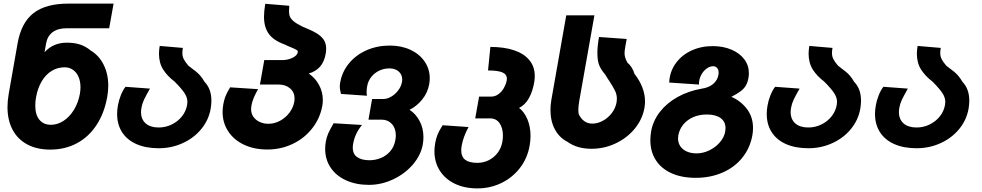

<svg xmlns="http://www.w3.org/2000/svg" viewBox="-20 -810 5440 1064"><path d="M21.5 -217Q21.5 -250.5 28.5 -291L77.5 -570Q98 -685 166 -737.5Q234 -790 358.5 -790H609.5L585 -653.5H350Q301 -653.5 271.8 -631.8Q242.5 -610 235.5 -569.5L227 -520.5Q274.5 -573.5 350.5 -573.5Q393.5 -573.5 425 -562.8Q456.5 -552 482 -530.5Q528.5 -503 554.2 -451.5Q580 -400 580 -335Q580 -306.5 574.5 -274.5Q558.5 -183.5 515.2 -117.5Q472 -51.5 406.2 -16.2Q340.5 19 258.5 19Q184 19 130.8 -9.8Q77.5 -38.5 49.5 -91.5Q21.5 -144.5 21.5 -217ZM423 -291.5Q426 -310.5 426 -327Q426 -359.5 415 -384.5Q404 -409.5 384.2 -423.2Q364.5 -437 338.5 -437Q298.5 -437 265.8 -416.8Q233 -396.5 210.8 -358.8Q188.5 -321 179.5 -269.5Q175.5 -248 175.5 -224.5Q175.5 -174.5 198.2 -146.5Q221 -118.5 262.5 -118.5Q298.5 -118.5 332 -140.2Q365.5 -162 389.8 -201.5Q414 -241 423 -291.5Z M629 -178.5Q629 -201.5 633.5 -226Q638 -252.5 649.2 -281.2Q660.5 -310 675.5 -329L811 -319Q787.5 -277.5 777.8 -256.8Q768 -236 764 -213.5Q761.5 -199.5 761.5 -189Q761.5 -149 787.2 -126.2Q813 -103.5 859.5 -103.5Q897.5 -103.5 931.5 -120Q965.5 -136.5 988.2 -165Q1011 -193.5 1017 -229Q1018.5 -238 1018.5 -245.5Q1018.5 -269 1003.2 -293Q988 -317 948 -357.5Q907 -388.5 884 -425Q861 -461.5 861 -513Q861 -531.5 865 -555.5L993.5 -544.5Q990.5 -529 990.5 -516.5Q990.5 -498 998 -482.8Q1005.5 -467.5 1024 -446Q1055.5 -422.5 1068 -412Q1080.5 -401.5 1091 -389.2Q1101.5 -377 1113.5 -356.5Q1151.5 -317.5 1151.5 -252Q1151.5 -232.5 1147.5 -207.5Q1136.5 -145 1095.5 -95Q1054.5 -45 992.5 -16.8Q930.5 11.5 859.5 11.5Q788 11.5 736 -11.5Q684 -34.5 656.5 -77.5Q629 -120.5 629 -178.5Z M1213.5 -190Q1213.5 -209.5 1217.5 -232.5Q1221.5 -254 1228.2 -273Q1235 -292 1255 -326L1410 -316Q1394 -287 1385.2 -265.5Q1376.5 -244 1373 -223Q1371.5 -214 1371.5 -205.5Q1371.5 -180.5 1384.8 -162Q1398 -143.5 1420 -133.8Q1442 -124 1467 -124Q1501.5 -124 1532.5 -141Q1563.5 -158 1584.5 -186.2Q1605.5 -214.5 1611 -247Q1612.5 -255.5 1612.5 -263.5Q1612.5 -298.5 1587.8 -320Q1563 -341.5 1524.5 -341.5H1420.5L1444.5 -477H1545Q1574 -477 1600.5 -489.5Q1627 -502 1630.5 -521Q1631.5 -528 1624 -533Q1616.5 -538 1596 -546.5Q1569 -557.5 1557.5 -563.5Q1495.5 -586 1469.2 -623Q1443 -660 1443 -717Q1443 -748 1450 -789L1583 -778L1582.5 -766Q1581.5 -753 1581.5 -747.5Q1581.5 -730 1587 -717.2Q1592.5 -704.5 1608.5 -691.2Q1624.5 -678 1656 -662.5Q1704 -643.5 1731.8 -627.2Q1759.5 -611 1773.5 -590.5Q1787.5 -570 1787.5 -540.5Q1787.5 -525 1785 -512.5Q1777 -467.5 1754 -441Q1731 -414.5 1691 -402.5Q1727.5 -377.5 1748.2 -338.8Q1769 -300 1769 -255.5Q1769 -239.5 1766 -223Q1753.5 -154 1710.2 -98.8Q1667 -43.5 1602 -12.5Q1537 18.5 1462 18.5Q1388.5 18.5 1332.2 -8Q1276 -34.5 1244.8 -82Q1213.5 -129.5 1213.5 -190Z M1782 15.5Q1782 -5.5 1785.5 -25Q1790 -50 1798.8 -70.2Q1807.5 -90.5 1829 -127L1986 -117.5Q1946.5 -69.5 1937 -13Q1935 -3 1935 8Q1935 44.5 1960 61.2Q1985 78 2027.5 78Q2060.5 78 2091 65.5Q2121.5 53 2143 27.8Q2164.5 2.5 2171 -34Q2173.5 -49 2173.5 -59.5Q2173.5 -99 2151.5 -123Q2129.5 -147 2095 -147H2022L2042 -261.5H2105Q2126 -261.5 2148.2 -274.5Q2170.5 -287.5 2187 -309.5Q2203.5 -331.5 2208 -357Q2209 -365 2209 -369Q2209 -396 2189.8 -413.5Q2170.5 -431 2138 -431Q2108.5 -431 2082.2 -418.8Q2056 -406.5 2038 -384.2Q2020 -362 2015 -333.5Q2014 -330 2012.8 -320.2Q2011.5 -310.5 2011.5 -300Q2011.5 -288 2013.5 -279.5L1869.5 -289.5L1867.5 -299.5Q1865.5 -307.5 1864.2 -314.8Q1863 -322 1863 -329Q1863 -341.5 1865.5 -354Q1876 -413 1914.5 -459.5Q1953 -506 2012 -531.8Q2071 -557.5 2140 -557.5Q2204 -557.5 2254.5 -534Q2305 -510.5 2333.2 -469Q2361.5 -427.5 2361.5 -376Q2361.5 -360 2358.5 -343.5Q2350 -295.5 2319.2 -258Q2288.5 -220.5 2249.5 -201.5Q2283.5 -180 2305 -140Q2326.5 -100 2326.5 -50Q2326.5 -29.5 2323 -10Q2312.5 50 2268 101.8Q2223.5 153.5 2158.5 184Q2093.5 214.5 2024.5 214.5Q1952.5 214.5 1897.5 189.2Q1842.5 164 1812.2 118.8Q1782 73.5 1782 15.5Z M2387.5 28.5Q2387.5 9 2391.5 -16Q2396.5 -44 2405.2 -65.2Q2414 -86.5 2433 -116L2576.5 -106Q2547.5 -52.5 2538.5 -3Q2536 13 2536 23Q2536 59 2558.5 75.8Q2581 92.5 2625.5 92.5Q2659 92.5 2688.5 77.8Q2718 63 2738 36.5Q2758 10 2764 -25Q2767 -42.5 2767 -58.5Q2767 -100.5 2748.5 -127.2Q2730 -154 2696 -154H2613.5L2635 -274.5H2700.5Q2724.5 -274.5 2743.2 -288.8Q2762 -303 2773.2 -323.8Q2784.5 -344.5 2788 -364Q2788.5 -369 2789 -374Q2789 -398 2764 -408.8Q2739 -419.5 2684.5 -419.5L2697.5 -550Q2772.5 -550 2827.8 -531.8Q2883 -513.5 2913.2 -477.2Q2943.5 -441 2943.5 -388.5Q2943.5 -372 2940.5 -354Q2931.5 -302 2910.5 -265Q2889.5 -228 2856.5 -212Q2885.5 -190 2902.8 -148.8Q2920 -107.5 2920 -56.5Q2920 -29.5 2915 -3Q2903 66.5 2861.8 120.2Q2820.5 174 2758.8 204Q2697 234 2625 234Q2554 234 2500.2 208Q2446.5 182 2417 135.2Q2387.5 88.5 2387.5 28.5Z M3125 -24Q3079.5 -47 3055 -93Q3030.5 -139 3030.5 -200Q3030.5 -229 3035.5 -257L3118 -725H3274L3190 -250.5Q3185 -221.5 3185 -203.5Q3185 -190.5 3187 -178Q3198.5 -153 3217.5 -139Q3236.5 -125 3262.5 -125Q3292 -125 3321 -140.8Q3350 -156.5 3370.5 -183.5Q3391 -210.5 3397 -243.5Q3398.5 -253.5 3398.5 -262Q3398.5 -285.5 3389 -305.5Q3379.5 -325.5 3358 -359Q3349 -371.5 3333.5 -397.5Q3312.5 -421 3301.5 -446.5Q3290.5 -472 3290.5 -516Q3290.5 -555 3299.5 -605L3453 -594L3447 -562Q3441 -529.5 3441 -516Q3441 -503 3444.8 -490.5Q3448.5 -478 3457.5 -462Q3469.5 -453 3480 -436.5Q3490.5 -420 3496 -401Q3554.5 -325.5 3554.5 -247.5Q3554.5 -231 3551.5 -213Q3540.5 -149.5 3498 -97.5Q3455.5 -45.5 3392 -15.5Q3328.5 14.5 3258 14.5Q3177.5 14.5 3125 -24Z M3584 -33Q3584 -57 3588.5 -83Q3599 -141 3636.8 -189.8Q3674.5 -238.5 3734.2 -272Q3794 -305.5 3868 -318.5Q3907 -324 3931.5 -344.2Q3956 -364.5 3961.5 -396Q3962.5 -404 3962.5 -407.5Q3962.5 -423.5 3954 -433.2Q3945.5 -443 3932 -443Q3912.5 -443 3893.8 -428.5Q3875 -414 3863.8 -390.5Q3852.5 -367 3853.5 -341.5L3688.5 -352.5Q3691 -411.5 3723.5 -457.5Q3756 -503.5 3810 -529Q3864 -554.5 3929.5 -554.5Q3987 -554.5 4032.8 -535.2Q4078.5 -516 4104.2 -482Q4130 -448 4130 -405Q4130 -391.5 4128 -380Q4123.5 -354 4113.8 -336.8Q4104 -319.5 4085.2 -305Q4066.5 -290.5 4033 -273.5Q4085 -251 4119 -206.5Q4153 -162 4153 -100.5Q4153 -80.5 4149.5 -61Q4137 10 4093.8 63.8Q4050.5 117.5 3983.5 146.5Q3916.5 175.5 3835 175.5Q3758 175.5 3701.2 150Q3644.5 124.5 3614.2 77.2Q3584 30 3584 -33ZM3999 -81.5Q4000.5 -91.5 4000.5 -100Q4000.5 -136 3973.2 -155.8Q3946 -175.5 3897 -175.5Q3855 -175.5 3821.5 -160.8Q3788 -146 3766.5 -119.8Q3745 -93.5 3739 -59.5Q3737.5 -51.5 3737.5 -43Q3737.5 -18.5 3750 0.2Q3762.5 19 3785.8 29.5Q3809 40 3840 40Q3876.5 40 3911.2 23Q3946 6 3969.8 -22Q3993.5 -50 3999 -81.5Z M4229 -178.5Q4229 -201.5 4233.5 -226Q4238 -252.5 4249.2 -281.2Q4260.5 -310 4275.5 -329L4411 -319Q4387.5 -277.5 4377.8 -256.8Q4368 -236 4364 -213.5Q4361.5 -199.5 4361.5 -189Q4361.5 -149 4387.2 -126.2Q4413 -103.5 4459.5 -103.5Q4497.5 -103.5 4531.5 -120Q4565.5 -136.5 4588.2 -165Q4611 -193.5 4617 -229Q4618.5 -238 4618.5 -245.5Q4618.5 -269 4603.2 -293Q4588 -317 4548 -357.5Q4507 -388.5 4484 -425Q4461 -461.5 4461 -513Q4461 -531.5 4465 -555.5L4593.5 -544.5Q4590.5 -529 4590.5 -516.5Q4590.5 -498 4598 -482.8Q4605.5 -467.5 4624 -446Q4655.5 -422.5 4668 -412Q4680.5 -401.5 4691 -389.2Q4701.5 -377 4713.5 -356.5Q4751.5 -317.5 4751.5 -252Q4751.5 -232.5 4747.5 -207.5Q4736.5 -145 4695.5 -95Q4654.5 -45 4592.5 -16.8Q4530.5 11.5 4459.5 11.5Q4388 11.5 4336 -11.5Q4284 -34.5 4256.5 -77.5Q4229 -120.5 4229 -178.5Z M4829 -178.5Q4829 -201.5 4833.5 -226Q4838 -252.5 4849.2 -281.2Q4860.5 -310 4875.5 -329L5011 -319Q4987.5 -277.5 4977.8 -256.8Q4968 -236 4964 -213.5Q4961.5 -199.5 4961.5 -189Q4961.5 -149 4987.2 -126.2Q5013 -103.5 5059.5 -103.5Q5097.5 -103.5 5131.5 -120Q5165.5 -136.5 5188.2 -165Q5211 -193.5 5217 -229Q5218.5 -238 5218.5 -245.5Q5218.5 -269 5203.2 -293Q5188 -317 5148 -357.5Q5107 -388.5 5084 -425Q5061 -461.5 5061 -513Q5061 -531.5 5065 -555.5L5193.5 -544.5Q5190.5 -529 5190.5 -516.5Q5190.5 -498 5198 -482.8Q5205.5 -467.5 5224 -446Q5255.5 -422.5 5268 -412Q5280.5 -401.5 5291 -389.2Q5301.5 -377 5313.5 -356.5Q5351.5 -317.5 5351.5 -252Q5351.5 -232.5 5347.5 -207.5Q5336.5 -145 5295.5 -95Q5254.5 -45 5192.5 -16.8Q5130.5 11.5 5059.5 11.5Q4988 11.5 4936 -11.5Q4884 -34.5 4856.5 -77.5Q4829 -120.5 4829 -178.5Z"/></svg>

Font: JuliaMono Black
Style: Italic
Weight: 900
Italic angle: -9°
Monospace: yes
Designer: cormullion
Foundry: corm
Version: Version 0.057; ttfautohint (v1.8.4)